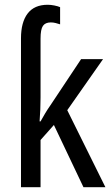

<svg xmlns="http://www.w3.org/2000/svg" viewBox="-20 -785 467 805"><path d="M180 -765Q193 -765 208 -762Q223 -759 232 -755V-683Q223 -686 213 -688.5Q203 -691 193 -691Q170 -691 160 -676.5Q150 -662 150 -623V-377Q150 -353 149 -326.5Q148 -300 146 -276H150Q158 -291 169.5 -310Q181 -329 191 -343L320 -537H412L262 -323L422 0H330L206 -261L150 -198V0H68V-624Q68 -692 96 -728.5Q124 -765 180 -765Z"/></svg>

Font: Avrile Sans Condensed
Style: Regular
Weight: 400
Width: 3
Designer: Monotype Design Team
Foundry: Monotype Imaging Inc.
Version: Version 2.001;September 10, 2019;FontCreator 11.5.0.2425 64-